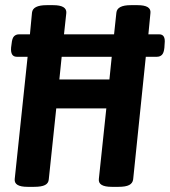

<svg xmlns="http://www.w3.org/2000/svg" viewBox="-20 -722 659 744"><path d="M87 2Q34 2 37 -28L87 -502H45Q20 -502 23 -538L25 -553Q27 -574 34.5 -581.5Q42 -589 54 -589H96L104 -673Q107 -702 161 -702H186Q239 -702 237 -672L228 -589H422L431 -673Q434 -702 487 -702H513Q566 -702 563 -672L555 -589H597Q622 -589 618 -553L617 -537Q615 -517 607.5 -509.5Q600 -502 588 -502H545L496 -27Q494 -12 480.5 -5Q467 2 439 2H413Q360 2 363 -28L392 -302H198L169 -27Q168 -12 154.5 -5Q141 2 112 2ZM210 -414H404L413 -502H219Z"/></svg>

Font: Asap Condensed Condensed SemiBold
Style: Italic
Weight: 600
Width: 3
Italic angle: -6°
Designer: Pablo Cosgaya
Foundry: Omnibus-Type
Version: Version 3.001; ttfautohint (v1.8.4.7-5d5b)